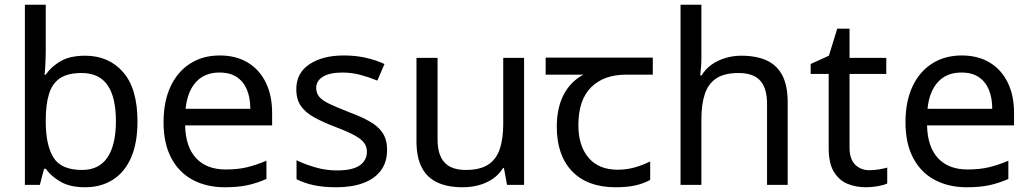

<svg xmlns="http://www.w3.org/2000/svg" viewBox="-20 -780 4349 810"><path d="M173 -575Q173 -541 171.5 -511.5Q170 -482 168 -465H173Q196 -499 236 -522Q276 -545 339 -545Q439 -545 499.5 -475.5Q560 -406 560 -268Q560 -176 532.5 -114Q505 -52 455 -21Q405 10 339 10Q276 10 236 -13Q196 -36 173 -68H166L148 0H85V-760H173ZM324 -472Q267 -472 234 -450.5Q201 -429 187 -384.5Q173 -340 173 -271V-267Q173 -168 205.5 -115.5Q238 -63 326 -63Q398 -63 433.5 -116Q469 -169 469 -269Q469 -370 433.5 -421Q398 -472 324 -472Z M907 -546Q976 -546 1025.5 -516Q1075 -486 1101.5 -431.5Q1128 -377 1128 -304V-251H761Q763 -160 807.5 -112.5Q852 -65 932 -65Q983 -65 1022.5 -74.5Q1062 -84 1104 -102V-25Q1063 -7 1023 1.5Q983 10 928 10Q852 10 793.5 -21Q735 -52 702.5 -113.5Q670 -175 670 -264Q670 -352 699.5 -415Q729 -478 782.5 -512Q836 -546 907 -546ZM906 -474Q843 -474 806.5 -433.5Q770 -393 763 -321H1036Q1036 -367 1022 -401Q1008 -435 979.5 -454.5Q951 -474 906 -474Z M1613 -148Q1613 -96 1587 -61Q1561 -26 1513 -8Q1465 10 1399 10Q1343 10 1302.5 1Q1262 -8 1231 -24V-104Q1263 -88 1308.5 -74.5Q1354 -61 1401 -61Q1468 -61 1498 -82.5Q1528 -104 1528 -140Q1528 -160 1517 -176Q1506 -192 1477.5 -208Q1449 -224 1396 -244Q1344 -264 1307 -284Q1270 -304 1250 -332Q1230 -360 1230 -404Q1230 -472 1285.5 -509Q1341 -546 1431 -546Q1480 -546 1522.5 -536.5Q1565 -527 1602 -510L1572 -440Q1538 -454 1501 -464Q1464 -474 1425 -474Q1371 -474 1342.5 -456.5Q1314 -439 1314 -409Q1314 -387 1327 -371.5Q1340 -356 1370.5 -341.5Q1401 -327 1452 -307Q1503 -288 1539 -268Q1575 -248 1594 -219.5Q1613 -191 1613 -148Z M2191 -536V0H2119L2106 -71H2102Q2085 -43 2058 -25Q2031 -7 1999 1.5Q1967 10 1932 10Q1868 10 1824.5 -10.5Q1781 -31 1759 -74Q1737 -117 1737 -185V-536H1826V-191Q1826 -127 1855 -95Q1884 -63 1945 -63Q2005 -63 2039.5 -85.5Q2074 -108 2088.5 -151.5Q2103 -195 2103 -257V-536Z M2577 10Q2459 10 2394 -57Q2329 -124 2329 -245Q2329 -325 2358 -380.5Q2387 -436 2441 -465H2282V-537H2734V-465H2621Q2527 -465 2473.5 -411.5Q2420 -358 2420 -252Q2420 -165 2463 -114.5Q2506 -64 2586 -64Q2623 -64 2657 -73.5Q2691 -83 2723 -99V-21Q2694 -5 2659 2.5Q2624 10 2577 10Z M2939 -537Q2939 -518 2937.5 -498Q2936 -478 2934 -462H2940Q2957 -490 2983 -508Q3009 -526 3041 -535.5Q3073 -545 3107 -545Q3172 -545 3215.5 -524.5Q3259 -504 3281 -461Q3303 -418 3303 -349V0H3216V-343Q3216 -408 3187 -440Q3158 -472 3096 -472Q3036 -472 3002 -449.5Q2968 -427 2953.5 -383.5Q2939 -340 2939 -277V0H2851V-760H2939Z M3648 -62Q3668 -62 3689 -65.5Q3710 -69 3723 -73V-6Q3709 1 3683 5.5Q3657 10 3633 10Q3591 10 3555.5 -4.5Q3520 -19 3498 -55Q3476 -91 3476 -156V-468H3400V-510L3477 -545L3512 -659H3564V-536H3719V-468H3564V-158Q3564 -109 3587.5 -85.5Q3611 -62 3648 -62Z M4037 -546Q4106 -546 4155.5 -516Q4205 -486 4231.5 -431.5Q4258 -377 4258 -304V-251H3891Q3893 -160 3937.5 -112.5Q3982 -65 4062 -65Q4113 -65 4152.5 -74.5Q4192 -84 4234 -102V-25Q4193 -7 4153 1.5Q4113 10 4058 10Q3982 10 3923.5 -21Q3865 -52 3832.5 -113.5Q3800 -175 3800 -264Q3800 -352 3829.5 -415Q3859 -478 3912.5 -512Q3966 -546 4037 -546ZM4036 -474Q3973 -474 3936.5 -433.5Q3900 -393 3893 -321H4166Q4166 -367 4152 -401Q4138 -435 4109.5 -454.5Q4081 -474 4036 -474Z"/></svg>

Font: lbangla85
Style: Book
Weight: 400
Designer: Jelle Bosma - Monotype Design Team
Foundry: Monotype Imaging Inc.
Version: Version 2.003